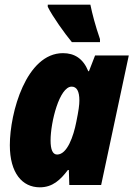

<svg xmlns="http://www.w3.org/2000/svg" viewBox="-20 -790 570 820"><path d="M287 -610H407V-623C387 -681 374 -731 366 -770H184V-761C204 -720 257 -646 287 -610ZM150 10C205 10 238 -22 270 -64H274L276 0H412L530 -553H386L360 -486H357C335 -540 298 -563 249 -563C92 -563 22 -309 22 -170C22 -51 75 10 150 10ZM224 -130C205 -130 196 -151 196 -190C196 -269 234 -420 286 -420C308 -420 319 -400 319 -361C319 -342 316 -319 306 -270C294 -208 267 -130 224 -130Z"/></svg>

Font: Noto Sans Condensed Black
Style: Italic
Weight: 900
Width: 3
Italic angle: -12°
Designer: Monotype Design Team
Foundry: Monotype Imaging Inc.
Version: Version 2.013